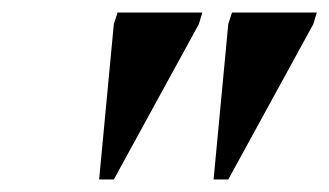

<svg xmlns="http://www.w3.org/2000/svg" viewBox="-20 -725 526 307"><path d="M138.5 -438 162 -686.5 168 -705H303.5L298 -686.5L162 -438ZM321.5 -438 345 -686.5 351 -705H486.5L481 -686.5L345 -438Z"/></svg>

Font: Newsreader 60pt SemiBold
Style: Italic
Weight: 600
Italic angle: -17°
Designer: Hugues Gentile
Foundry: Production Type
Version: Version 1.003